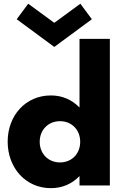

<svg xmlns="http://www.w3.org/2000/svg" viewBox="-20 -989 657 1024"><path d="M251.4 14.5C311.4 14.5 363.2 -7.7 404.1 -50V0H565.9V-781.8H404.1V-415.5C363.2 -457.7 311.4 -480 251.4 -480C116.4 -480 20.9 -372.7 20.9 -233.6C20.9 -94.1 116.4 14.5 251.4 14.5ZM269.5 -738.6 470 -886.4 408.6 -969.1 269.5 -867.3 130.5 -969.1 69.1 -886.4ZM191.8 -232.7C191.8 -296.8 237.7 -342.7 300 -342.7C362.3 -342.7 407.7 -296.8 407.7 -232.7C407.7 -168.6 362.3 -122.7 300 -122.7C237.7 -122.7 191.8 -168.6 191.8 -232.7Z"/></svg>

Font: Spartan MB ExtBd
Style: Regular
Weight: 800
Designer: Matt Bailey, Mirko Velimirovic
Foundry: Matt Bailey
Version: Version 1.005